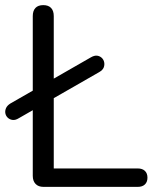

<svg xmlns="http://www.w3.org/2000/svg" viewBox="-41 -730 604 750"><path d="M129 0Q109 0 98 -11.5Q87 -23 87 -43V-667Q87 -688 97.5 -699Q108 -710 128 -710Q148 -710 158.5 -699Q169 -688 169 -667V-72H497Q515 -72 525 -62.5Q535 -53 535 -36Q535 -19 525 -9.5Q515 0 497 0ZM32 -268Q19 -260 8 -261.5Q-3 -263 -10.5 -270Q-18 -277 -20 -287Q-22 -297 -17.5 -307.5Q-13 -318 0 -326L314 -506Q328 -514 338.5 -512.5Q349 -511 356.5 -504Q364 -497 366 -486.5Q368 -476 364 -466Q360 -456 346 -448Z"/></svg>

Font: Nunito
Style: Regular
Weight: 400
Designer: Vernon Adams
Foundry: Vernon Adams
Version: Version 3.602